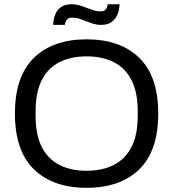

<svg xmlns="http://www.w3.org/2000/svg" viewBox="-20 -886 828 918"><path d="M393.8 12Q233.7 12 142.6 -76.1Q51.4 -164.3 51.4 -343Q51.4 -521.7 142.6 -609.9Q233.7 -698 393.8 -698Q554.3 -698 645.4 -609.9Q736.5 -521.7 736.5 -343Q736.5 -164.3 645.4 -76.1Q554.3 12 393.8 12ZM393.8 -69.5Q469.2 -69.5 524 -97.4Q578.9 -125.3 608.7 -183.2Q638.5 -241.2 638.5 -331.9V-353Q638.5 -444.8 608.7 -503Q578.9 -561.2 524 -588.8Q469.2 -616.5 393.8 -616.5Q318.8 -616.5 264.2 -588.8Q209.6 -561.2 179.8 -503Q150.1 -444.8 150.1 -353V-331.9Q150.1 -241.2 179.8 -183.2Q209.6 -125.3 264.2 -97.4Q318.8 -69.5 393.8 -69.5ZM234.1 -767Q235 -794.4 244.1 -816.8Q253.1 -839.2 272 -852.4Q291 -865.6 320.3 -865.6Q346.3 -865.6 370.2 -857.4Q394.1 -849.1 417 -840.3Q439.9 -831.6 462 -831.6Q477.4 -831.6 485.2 -840.7Q493 -849.8 495 -865.6H551.5Q551 -838.8 541.5 -816.4Q532 -794.1 513.1 -780.5Q494.2 -767 464.4 -767Q439.8 -767 415.7 -775.8Q391.5 -784.6 368.9 -793.1Q346.2 -801.6 324.2 -801.6Q308.4 -801.6 300.3 -792.5Q292.2 -783.4 290.2 -767Z"/></svg>

Font: Archivo Variable SemiBold
Style: Regular
Weight: 600
Designer: Hector Gatti
Foundry: Omnibus-Type
Version: Version 2.001